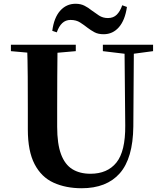

<svg xmlns="http://www.w3.org/2000/svg" viewBox="-20 -982 863 1021"><path d="M258 -818Q267 -888 300 -925Q333 -962 382 -962Q409 -962 429.5 -951.5Q450 -941 467 -927Q486 -913 506.5 -899.5Q527 -886 554 -886Q583 -886 601 -904Q619 -922 630 -954L655 -945Q645 -875 612.5 -837.5Q580 -800 531 -800Q502 -800 482.5 -810.5Q463 -821 446 -834Q427 -849 406 -862.5Q385 -876 355 -876Q329 -876 311 -859Q293 -842 282 -810ZM414 19Q330 19 265 -10.5Q200 -40 164 -109Q128 -178 128 -293V-403Q128 -488 127.5 -573.5Q127 -659 124 -744H286Q285 -659 284.5 -574Q284 -489 284 -403V-308Q284 -217 304.5 -162Q325 -107 364.5 -82.5Q404 -58 461 -58Q551 -58 599 -117.5Q647 -177 646 -314L642 -744H692L689 -309Q687 -140 617 -60.5Q547 19 414 19ZM38 -710V-744H383V-710L223 -696H195ZM527 -710V-744H794V-710L682 -695H652Z"/></svg>

Font: Noto Serif TC ExtraBold
Style: Regular
Weight: 800
Designer: Ryoko NISHIZUKA 西塚涼子 (kana & ideographs); Frank Grießhammer (Latin, Greek & Cyrillic); Wenlong ZHANG 张文龙 (bopomofo); San
Foundry: Adobe
Version: Version 2.002-H1;hotconv 1.1.0;makeotfexe 2.6.0